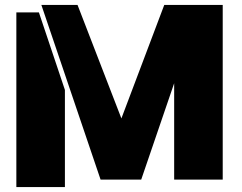

<svg xmlns="http://www.w3.org/2000/svg" viewBox="-20 -725 975 775"><path d="M470 -247 293 -705H147L386 0H550L683 -389V0H879V-705H643ZM46 30H242V-362L137 -675H46Z"/></svg>

Font: Poppins STUK1
Style: Regular
Weight: 400
Designer: Jonny Pinhorn (original), Sammy Jo Hughes (modified version)
Foundry: Type Mafia
Version: Version 1.002;hotconv 1.0.109;makeotfexe 2.5.65596